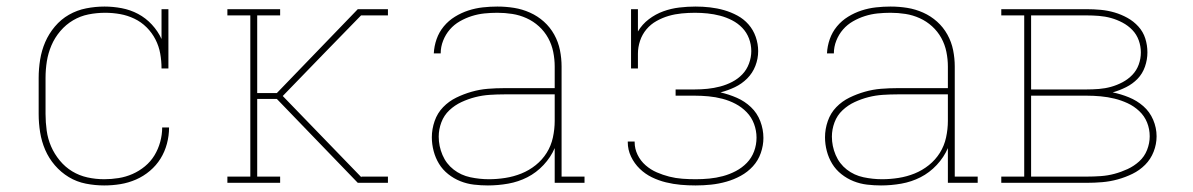

<svg xmlns="http://www.w3.org/2000/svg" viewBox="-20 -558 3640 586"><path d="M298 8Q270 8 242 2.5Q214 -3 190 -17.5Q166 -32 147.5 -53.5Q129 -75 118 -100.5Q107 -126 102.5 -154Q98 -182 98 -210V-320Q98 -348 102.5 -376Q107 -404 118 -429.5Q129 -455 147.5 -477Q166 -499 190.5 -513Q215 -527 243 -532.5Q271 -538 299 -538Q325 -538 351.5 -533Q378 -528 401.5 -515.5Q425 -503 443.5 -483Q462 -463 473 -439V-530H494V-349H473Q473 -372 469 -394.5Q465 -417 454.5 -437.5Q444 -458 427.5 -474.5Q411 -491 390 -501Q369 -511 346.5 -515Q324 -519 301 -519Q275 -519 250 -514Q225 -509 203 -496Q181 -483 164 -463Q147 -443 137 -419.5Q127 -396 123 -371Q119 -346 119 -320V-210Q119 -185 122.5 -159.5Q126 -134 136 -111Q146 -88 162.5 -68Q179 -48 200.5 -35Q222 -22 247 -16.5Q272 -11 298 -11Q320 -11 342 -14.5Q364 -18 384.5 -27Q405 -36 422.5 -50.5Q440 -65 451.5 -84Q463 -103 469 -125Q475 -147 475 -169H496Q496 -144 489.5 -119.5Q483 -95 470 -74Q457 -53 437.5 -36.5Q418 -20 395 -10Q372 0 347.5 4Q323 8 298 8Z M674 0V-19H744V-511H674V-530H835V-511H765V-274H825L1072 -530H1164V-511H1082L969 -395L843 -265L1083 -17V-19H1164V0H1072L825 -256H765V-19H835V0Z M1469 8Q1448 8 1426.5 5.5Q1405 3 1385 -5Q1365 -13 1348 -26.5Q1331 -40 1320 -58Q1309 -76 1303.5 -97Q1298 -118 1298 -139Q1298 -164 1306.5 -188.5Q1315 -213 1332.5 -231Q1350 -249 1372.5 -260Q1395 -271 1419.5 -278Q1444 -285 1469 -287Q1494 -289 1519 -289H1673V-355Q1673 -377 1668.5 -399.5Q1664 -422 1653 -442Q1642 -462 1625 -477.5Q1608 -493 1587 -502.5Q1566 -512 1543.5 -515.5Q1521 -519 1498 -519Q1478 -519 1458.5 -517Q1439 -515 1420 -509Q1401 -503 1383.5 -493Q1366 -483 1353 -468Q1340 -453 1332.5 -434Q1325 -415 1325 -395H1304Q1305 -417 1312.5 -438.5Q1320 -460 1334.5 -477.5Q1349 -495 1368.5 -507Q1388 -519 1409.5 -526Q1431 -533 1453.5 -535.5Q1476 -538 1498 -538Q1524 -538 1549 -534Q1574 -530 1597.5 -519.5Q1621 -509 1640 -492Q1659 -475 1671.5 -452.5Q1684 -430 1689 -405Q1694 -380 1694 -355V-19H1764V0H1673V-106Q1661 -78 1639 -54.5Q1617 -31 1589.5 -17Q1562 -3 1531 2.5Q1500 8 1469 8ZM1472 -11Q1497 -11 1522.5 -15Q1548 -19 1571.5 -28.5Q1595 -38 1615 -54Q1635 -70 1648.5 -91.5Q1662 -113 1667.5 -138.5Q1673 -164 1673 -189V-270H1519Q1497 -270 1474.5 -268.5Q1452 -267 1430.5 -261.5Q1409 -256 1388.5 -246.5Q1368 -237 1351.5 -221.5Q1335 -206 1327 -184.5Q1319 -163 1319 -141Q1319 -112 1330.5 -85Q1342 -58 1364.5 -40.5Q1387 -23 1415.5 -17Q1444 -11 1472 -11Z M2103 8Q2080 8 2057.5 6Q2035 4 2012.5 -1.5Q1990 -7 1969.5 -17Q1949 -27 1932.5 -43Q1916 -59 1906 -80Q1896 -101 1896 -124Q1896 -124 1896 -125Q1896 -126 1896 -126H1917Q1917 -126 1917 -125.5Q1917 -125 1917 -124Q1917 -104 1926 -85.5Q1935 -67 1950.5 -53.5Q1966 -40 1984.5 -32Q2003 -24 2022.5 -19Q2042 -14 2062.5 -12.5Q2083 -11 2103 -11Q2124 -11 2145 -13Q2166 -15 2186.5 -20.5Q2207 -26 2226 -36Q2245 -46 2259.5 -61Q2274 -76 2281.5 -96Q2289 -116 2289 -138Q2289 -159 2281.5 -179.5Q2274 -200 2259 -215.5Q2244 -231 2225 -241Q2206 -251 2185 -256.5Q2164 -262 2142.5 -264Q2121 -266 2100 -266H2042V-285H2100Q2120 -285 2139.5 -287Q2159 -289 2178 -294Q2197 -299 2214.5 -308Q2232 -317 2245.5 -331Q2259 -345 2266 -364Q2273 -383 2273 -402Q2273 -422 2266 -440.5Q2259 -459 2245.5 -473Q2232 -487 2214.5 -496Q2197 -505 2178 -510Q2159 -515 2139.5 -517Q2120 -519 2101 -519Q2081 -519 2060.5 -517Q2040 -515 2021 -509.5Q2002 -504 1984 -494Q1966 -484 1953 -468.5Q1940 -453 1933.5 -433.5Q1927 -414 1927 -394V-349H1906V-530H1927V-462Q1940 -484 1960.5 -499.5Q1981 -515 2004.5 -523.5Q2028 -532 2053 -535Q2078 -538 2103 -538Q2125 -538 2147 -535.5Q2169 -533 2190 -527Q2211 -521 2230.5 -510.5Q2250 -500 2264.5 -483.5Q2279 -467 2286.5 -445.5Q2294 -424 2294 -402Q2294 -379 2285.5 -357Q2277 -335 2260.5 -318.5Q2244 -302 2223 -292Q2202 -282 2179 -276Q2205 -270 2229 -259.5Q2253 -249 2272 -231Q2291 -213 2300.5 -188Q2310 -163 2310 -137Q2310 -114 2302 -91Q2294 -68 2278 -50.5Q2262 -33 2241 -21.5Q2220 -10 2197 -3.5Q2174 3 2150.5 5.5Q2127 8 2103 8Z M2669 8Q2648 8 2626.5 5.5Q2605 3 2585 -5Q2565 -13 2548 -26.5Q2531 -40 2520 -58Q2509 -76 2503.5 -97Q2498 -118 2498 -139Q2498 -164 2506.5 -188.5Q2515 -213 2532.5 -231Q2550 -249 2572.5 -260Q2595 -271 2619.5 -278Q2644 -285 2669 -287Q2694 -289 2719 -289H2873V-355Q2873 -377 2868.5 -399.5Q2864 -422 2853 -442Q2842 -462 2825 -477.5Q2808 -493 2787 -502.5Q2766 -512 2743.5 -515.5Q2721 -519 2698 -519Q2678 -519 2658.5 -517Q2639 -515 2620 -509Q2601 -503 2583.5 -493Q2566 -483 2553 -468Q2540 -453 2532.5 -434Q2525 -415 2525 -395H2504Q2505 -417 2512.5 -438.5Q2520 -460 2534.5 -477.5Q2549 -495 2568.5 -507Q2588 -519 2609.5 -526Q2631 -533 2653.5 -535.5Q2676 -538 2698 -538Q2724 -538 2749 -534Q2774 -530 2797.5 -519.5Q2821 -509 2840 -492Q2859 -475 2871.5 -452.5Q2884 -430 2889 -405Q2894 -380 2894 -355V-19H2964V0H2873V-106Q2861 -78 2839 -54.5Q2817 -31 2789.5 -17Q2762 -3 2731 2.5Q2700 8 2669 8ZM2672 -11Q2697 -11 2722.5 -15Q2748 -19 2771.5 -28.5Q2795 -38 2815 -54Q2835 -70 2848.5 -91.5Q2862 -113 2867.5 -138.5Q2873 -164 2873 -189V-270H2719Q2697 -270 2674.5 -268.5Q2652 -267 2630.5 -261.5Q2609 -256 2588.5 -246.5Q2568 -237 2551.5 -221.5Q2535 -206 2527 -184.5Q2519 -163 2519 -141Q2519 -112 2530.5 -85Q2542 -58 2564.5 -40.5Q2587 -23 2615.5 -17Q2644 -11 2672 -11Z M3036 0V-19H3106V-511H3036V-530H3296Q3318 -530 3339.5 -528Q3361 -526 3381.5 -520Q3402 -514 3421 -503.5Q3440 -493 3454.5 -477Q3469 -461 3475.5 -440.5Q3482 -420 3482 -398Q3482 -398 3482 -398Q3482 -398 3482 -398Q3482 -376 3474.5 -354.5Q3467 -333 3452 -317.5Q3437 -302 3417 -292Q3397 -282 3376 -276Q3401 -271 3425.5 -261Q3450 -251 3469.5 -234Q3489 -217 3499.5 -192.5Q3510 -168 3510 -142Q3510 -118 3501 -95Q3492 -72 3475 -55Q3458 -38 3436.5 -27.5Q3415 -17 3391.5 -10.5Q3368 -4 3344 -2Q3320 0 3296 0ZM3127 -285H3296Q3315 -285 3334 -286.5Q3353 -288 3371 -293Q3389 -298 3406 -307Q3423 -316 3436 -329.5Q3449 -343 3455.5 -361Q3462 -379 3462 -398Q3462 -417 3455.5 -435Q3449 -453 3436 -466.5Q3423 -480 3406 -489Q3389 -498 3371 -503Q3353 -508 3334 -509.5Q3315 -511 3296 -511H3127ZM3127 -19H3296Q3318 -19 3339.5 -20.5Q3361 -22 3381.5 -27.5Q3402 -33 3421.5 -42Q3441 -51 3457 -65.5Q3473 -80 3481 -100.5Q3489 -121 3489 -142Q3489 -164 3481 -184Q3473 -204 3457 -219Q3441 -234 3421.5 -243Q3402 -252 3381.5 -257Q3361 -262 3339.5 -264Q3318 -266 3296 -266H3127Z"/></svg>

Font: Iosevka Curly Slab ThEx
Style: Regular
Weight: 100
Width: 7
Monospace: yes
Designer: Belleve Invis
Foundry: Belleve Invis
Version: Version 11.1.0; ttfautohint (v1.8.3)